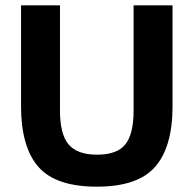

<svg xmlns="http://www.w3.org/2000/svg" viewBox="-20 -688 726 720"><path d="M343.4 12Q188.6 12 123.8 -62.5Q58.9 -137.1 58.9 -289.6V-668H204.9V-273.6Q204.9 -185.2 237.1 -146.6Q269.3 -108 344.2 -108Q419.1 -108 450 -146.6Q481 -185.2 481 -273.6V-668H627V-289.6Q627 -137.1 561.8 -62.5Q496.7 12 343.4 12Z"/></svg>

Font: Atkinson Hyperlegible Next
Style: Regular
Weight: 400
Designer: Elliott Scott, Megan Eiswerth, Linus Boman, Theodore Petrosky, Letters from Sweden
Foundry: Applied Design Works, Letters from Sweden
Version: Version 2.001